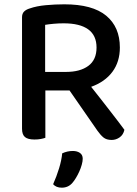

<svg xmlns="http://www.w3.org/2000/svg" viewBox="-20 -640 634 889"><path d="M190 -2Q182 1 169 3.5Q156 6 140 6Q109 6 95.5 -5.5Q82 -17 82 -44V-560Q82 -577 91.5 -586.5Q101 -596 118 -601Q149 -612 192 -616Q235 -620 278 -620Q408 -620 471.5 -567.5Q535 -515 535 -420Q535 -354 500.5 -307.5Q466 -261 402 -238Q426 -208 449 -178.5Q472 -149 492.5 -122.5Q513 -96 529.5 -74.5Q546 -53 556 -39Q551 -16 534 -4Q517 8 497 8Q473 8 459 -3.5Q445 -15 431 -35L302 -221H190ZM286 -307Q351 -307 389 -335Q427 -363 427 -420Q427 -476 388.5 -504Q350 -532 275 -532Q252 -532 229.5 -530Q207 -528 189 -525V-307ZM315 207Q296 229 266 229Q240 229 226 213Q242 177 253.5 139.5Q265 102 268 70Q292 59 317 59Q337 59 350 68Q363 77 363 95Q363 107 358.5 123Q354 139 347 154.5Q340 170 331.5 184Q323 198 315 207Z"/></svg>

Font: Baloo Paaji 2 Medium
Style: Regular
Weight: 500
Designer: Shuchita Grover, Noopur Datye and Ek Type
Foundry: Ek Type
Version: Version 1.640;hotconv 1.0.111;makeotfexe 2.5.65597; ttfautoh